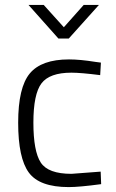

<svg xmlns="http://www.w3.org/2000/svg" viewBox="-20 -752 473 782"><path d="M261 -510Q306 -510 368 -500L391 -497L388 -446Q309 -456 271 -456Q182 -456 149 -412.5Q116 -369 116 -252.5Q116 -136 146 -90Q176 -44 271 -44L390 -53L392 -2Q303 10 260 10Q141 10 97.5 -49Q54 -108 54 -252Q54 -396 101.5 -453Q149 -510 261 -510ZM218 -595 96 -732H158L240 -641L321 -732H383L260 -595Z"/></svg>

Font: Titillium Web Light
Style: Regular
Weight: 300
Version: Version 1.002;PS 57.000;hotconv 1.0.70;makeotf.lib2.5.55311